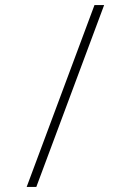

<svg xmlns="http://www.w3.org/2000/svg" viewBox="-20 -735 540 756"><path d="M85 1H123L390 -715H352Z"/></svg>

Font: Noto Sans Mono ExtraCondensed ExtraLight
Style: Regular
Weight: 200
Width: 2
Designer: Monotype Design Team
Foundry: Monotype Imaging Inc.
Version: Version 2.014